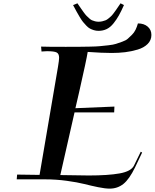

<svg xmlns="http://www.w3.org/2000/svg" viewBox="-20 -1084 936 1161"><path d="M421.9 -1053.2 448.2 -1064Q462.4 -1043.5 468.3 -1034.7Q474.1 -1025.9 485.4 -1010.5Q496.6 -995.1 502.7 -989Q508.8 -982.9 518.6 -973.9Q528.3 -964.8 536.1 -961.4Q543.9 -958 554.4 -955.3Q564.9 -952.6 576.2 -952.6Q587.9 -952.6 598.9 -955.3Q609.9 -958 618.2 -961.2Q626.5 -964.4 636 -972.4Q645.5 -980.5 651.1 -985.4Q656.7 -990.2 666.3 -1002.9Q675.8 -1015.6 679.7 -1021.2Q683.6 -1026.9 694.3 -1042.5Q705.1 -1058.1 709 -1064L729.5 -1053.2Q712.4 -1014.6 698.7 -990.5Q685.1 -966.3 666.5 -942.9Q647.9 -919.4 625.5 -908.4Q603 -897.5 575.7 -897.5Q561 -897.5 547.6 -901.6Q534.2 -905.8 523.7 -911.4Q513.2 -917 501.5 -929.4Q489.7 -941.9 481.9 -951.4Q474.1 -960.9 461.9 -981.2Q449.7 -1001.5 442.9 -1014.2Q436 -1026.9 421.9 -1053.2ZM81.1 0.5 83.5 -28.3 219.2 -26.4 330.6 -679.7Q337.4 -720.7 337.4 -734.4Q337.4 -759.3 322.5 -766.8Q307.6 -774.4 264.2 -774.4Q257.3 -774.4 245.1 -773.4Q232.9 -772.5 231 -772.5L228.5 -802.2Q262.2 -800.8 376.5 -800.8Q427.2 -800.8 453.6 -801Q480 -801.3 521 -802Q562 -802.7 582.8 -804.7Q603.5 -806.6 634.5 -810.1Q665.5 -813.5 681.4 -818.8Q697.3 -824.2 719.2 -831.8Q741.2 -839.4 752.9 -849.9Q764.6 -860.4 778.1 -873.8Q791.5 -887.2 799.8 -904.3Q808.1 -921.4 814 -942.4Q850.6 -942.4 873 -923.1Q895.5 -903.8 895.5 -872.6Q895.5 -840.8 872.8 -818.1Q850.1 -795.4 812.3 -784.2Q774.4 -772.9 736.1 -768.3Q697.8 -763.7 655.3 -763.7Q598.1 -763.7 510.3 -770Q503.9 -726.6 458.5 -526.9L436 -429.7L671.9 -439.5L670.4 -404.3H430.7L344.7 -25.4Q491.2 -22.9 517.1 -22.9Q633.8 -22.9 703.4 -35.4Q772.9 -47.9 790 -82.5L831.1 -166.5L839.4 -161.6L796.9 -72.3Q761.7 0 726.1 28.3Q690.4 56.6 643.1 56.6Q616.2 56.6 573.5 47.9Q530.8 39.1 489.3 28.6Q447.8 18.1 383.3 9.3Q318.8 0.5 253.4 0.5Z"/></svg>

Font: QumpellkaNo12
Style: Regular
Weight: 500
Designer: gluk (gluksza@wp.pl)
Foundry: gluk (gluksza@wp.pl)
Version: Version 00.480